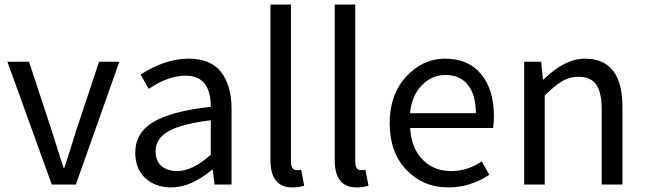

<svg xmlns="http://www.w3.org/2000/svg" viewBox="-20 -816 2856 849"><path d="M209 0 12.7 -543H108.4L210 -234.4Q251 -104.5 260.7 -74.2H264.6Q271.5 -94.7 289.1 -149.9Q306.6 -205.1 315.4 -234.4L418 -543H507.8L315.4 0Z M737.3 12.7Q667 12.7 622.6 -28.3Q578.1 -69.3 578.1 -140.6Q578.1 -228.5 657.7 -276.4Q737.3 -324.2 912.1 -343.8Q912.1 -481.4 800.8 -481.4Q723.6 -481.4 637.7 -422.9L601.6 -486.3Q710 -556.6 815.4 -556.6Q911.1 -556.6 957.5 -497.6Q1003.9 -438.5 1003.9 -334V0H928.7L920.9 -65.4H918Q824.2 12.7 737.3 12.7ZM763.7 -59.6Q831.1 -59.6 912.1 -131.8V-284.2Q779.3 -267.6 723.6 -234.9Q668 -202.1 668 -147.5Q668 -103.5 694.3 -81.5Q720.7 -59.6 763.7 -59.6Z M1272.5 12.7Q1175.8 12.7 1175.8 -108.4V-795.9H1266.6V-101.6Q1266.6 -63.5 1293 -63.5Q1301.8 -63.5 1311.5 -65.4L1325.2 4.9Q1304.7 12.7 1272.5 12.7Z M1556.6 12.7Q1460 12.7 1460 -108.4V-795.9H1550.8V-101.6Q1550.8 -63.5 1577.1 -63.5Q1585.9 -63.5 1595.7 -65.4L1609.4 4.9Q1588.9 12.7 1556.6 12.7Z M1962.9 12.7Q1851.6 12.7 1777.3 -64.5Q1703.1 -141.6 1703.1 -271.5Q1703.1 -398.4 1776.4 -477.5Q1849.6 -556.6 1948.2 -556.6Q2050.8 -556.6 2107.4 -488.3Q2164.1 -419.9 2164.1 -301.8Q2164.1 -275.4 2160.2 -250H1793.9Q1797.9 -163.1 1847.7 -111.3Q1897.5 -59.6 1974.6 -59.6Q2047.9 -59.6 2110.4 -102.5L2143.6 -43Q2058.6 12.7 1962.9 12.7ZM1793 -315.4H2084Q2084 -397.5 2048.8 -440.9Q2013.7 -484.4 1949.2 -484.4Q1889.6 -484.4 1845.2 -439Q1800.8 -393.6 1793 -315.4Z M2297.9 0V-543H2373L2380.9 -464.8H2383.8Q2477.5 -556.6 2566.4 -556.6Q2732.4 -556.6 2732.4 -343.8V0H2640.6V-332Q2640.6 -408.2 2616.2 -442.4Q2591.8 -476.6 2538.1 -476.6Q2499 -476.6 2465.8 -457Q2432.6 -437.5 2388.7 -393.6V0Z"/></svg>

Font: Bpmf Zihi Sans Regular
Style: Regular
Weight: 400
Foundry: But Ko
Version: Version 1.320